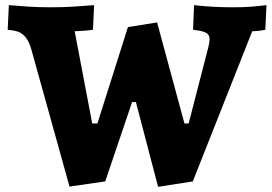

<svg xmlns="http://www.w3.org/2000/svg" viewBox="-20 -702 1051 743"><path d="M772.9 -467.8Q781.2 -500.5 786.1 -518.8Q791 -537.1 791 -549.8Q791 -565.4 781.7 -572.3Q772.5 -579.1 752.9 -583L727.1 -586.9L731 -682.1Q763.2 -678.2 801.3 -676Q839.4 -673.8 880.9 -673.8Q901.4 -673.8 918.2 -674.3Q935.1 -674.8 950.4 -676Q965.8 -677.2 980.7 -678.7Q995.6 -680.2 1011.2 -682.1L1006.8 -586.9Q999.5 -585.4 993.9 -584.5Q988.3 -583.5 982.7 -582.8Q977.1 -582 970.7 -581.8Q964.4 -581.5 956.1 -581.1L726.1 0L591.8 21L505.9 -307.1H491.2L387.2 0L249 20L102.1 -507.8Q95.7 -531.2 87.2 -545.9Q78.6 -560.5 68.6 -568.6Q58.6 -576.7 47.4 -580.1Q36.1 -583.5 24.9 -585L9.8 -586.9L14.2 -682.1Q46.4 -679.2 88.1 -676.5Q129.9 -673.8 175.8 -673.8Q225.1 -673.8 266.1 -676.5Q307.1 -679.2 344.2 -682.1L339.8 -586.9Q321.3 -584 303.7 -583Q286.1 -582 269 -581.1L336.9 -224.1H356.9L475.1 -597.2L587.9 -615.2L693.8 -224.1H710Z"/></svg>

Font: Simonetta
Style: Black
Weight: 900
Designer: Gayaneh Bagdasaryan
Foundry: Brownfox
Version: Version 1.002